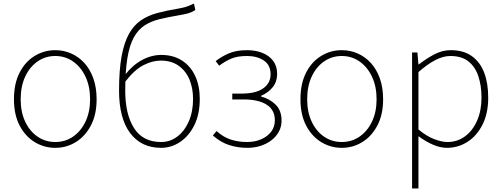

<svg xmlns="http://www.w3.org/2000/svg" viewBox="-20 -824 2843 1087"><path d="M293 13Q230 13 176.5 -19.5Q123 -52 91 -113.5Q59 -175 59 -262Q59 -351 91 -413Q123 -475 176.5 -507.5Q230 -540 293 -540Q340 -540 382.5 -521.5Q425 -503 457.5 -467.5Q490 -432 508.5 -380Q527 -328 527 -262Q527 -175 494.5 -113.5Q462 -52 409 -19.5Q356 13 293 13ZM293 -20Q349 -20 393.5 -50.5Q438 -81 464 -135.5Q490 -190 490 -262Q490 -335 464 -390Q438 -445 393.5 -476Q349 -507 293 -507Q237 -507 192.5 -476Q148 -445 122.5 -390Q97 -335 97 -262Q97 -190 122.5 -135.5Q148 -81 192.5 -50.5Q237 -20 293 -20Z M892 13Q780 13 717 -70.5Q654 -154 654 -311Q654 -428 668.5 -506Q683 -584 710.5 -633Q738 -682 778 -709Q818 -736 869.5 -750Q921 -764 982 -774Q1010 -779 1025 -783Q1040 -787 1051.5 -792Q1063 -797 1078 -804L1086 -767Q1065 -754 1043 -748Q1021 -742 990 -737Q930 -727 881.5 -715Q833 -703 797 -679Q761 -655 737 -611Q713 -567 701 -494Q689 -421 689 -310Q689 -177 739 -98.5Q789 -20 892 -20Q943 -20 984 -51Q1025 -82 1049 -137Q1073 -192 1073 -264Q1073 -325 1052.5 -374Q1032 -423 991 -452Q950 -481 890 -481Q843 -481 792 -455Q741 -429 687 -359V-399Q730 -455 783.5 -484Q837 -513 893 -513Q961 -513 1010 -481.5Q1059 -450 1085 -394Q1111 -338 1111 -264Q1111 -178 1080.5 -116Q1050 -54 1000 -20.5Q950 13 892 13Z M1380 13Q1325 13 1276.5 -3Q1228 -19 1185 -57L1206 -82Q1245 -47 1287.5 -33.5Q1330 -20 1379 -20Q1422 -20 1457.5 -35Q1493 -50 1514.5 -77.5Q1536 -105 1536 -143Q1536 -202 1489.5 -231.5Q1443 -261 1360 -261H1295V-294H1345Q1429 -294 1470.5 -324Q1512 -354 1512 -403Q1512 -456 1473.5 -481.5Q1435 -507 1379 -507Q1324 -507 1289 -492Q1254 -477 1221 -452L1201 -478Q1234 -504 1276 -522Q1318 -540 1379 -540Q1426 -540 1464.5 -525Q1503 -510 1526 -480Q1549 -450 1549 -405Q1549 -362 1524.5 -331Q1500 -300 1459 -282V-277Q1504 -266 1539 -233Q1574 -200 1574 -141Q1574 -107 1559 -79Q1544 -51 1517.5 -30.5Q1491 -10 1456 1.5Q1421 13 1380 13Z M1915 13Q1852 13 1798.5 -19.5Q1745 -52 1713 -113.5Q1681 -175 1681 -262Q1681 -351 1713 -413Q1745 -475 1798.5 -507.5Q1852 -540 1915 -540Q1962 -540 2004.5 -521.5Q2047 -503 2079.5 -467.5Q2112 -432 2130.5 -380Q2149 -328 2149 -262Q2149 -175 2116.5 -113.5Q2084 -52 2031 -19.5Q1978 13 1915 13ZM1915 -20Q1971 -20 2015.5 -50.5Q2060 -81 2086 -135.5Q2112 -190 2112 -262Q2112 -335 2086 -390Q2060 -445 2015.5 -476Q1971 -507 1915 -507Q1859 -507 1814.5 -476Q1770 -445 1744.5 -390Q1719 -335 1719 -262Q1719 -190 1744.5 -135.5Q1770 -81 1814.5 -50.5Q1859 -20 1915 -20Z M2313 243V-527H2343L2349 -459H2351Q2390 -490 2436.5 -515Q2483 -540 2532 -540Q2604 -540 2651 -506.5Q2698 -473 2721 -413Q2744 -353 2744 -271Q2744 -182 2711.5 -118Q2679 -54 2626 -20.5Q2573 13 2510 13Q2473 13 2432 -4.5Q2391 -22 2349 -53V46V243ZM2513 -20Q2569 -20 2612.5 -52Q2656 -84 2681 -141Q2706 -198 2706 -271Q2706 -338 2688.5 -391.5Q2671 -445 2632.5 -476Q2594 -507 2529 -507Q2489 -507 2444 -483.5Q2399 -460 2349 -416V-91Q2396 -52 2439 -36Q2482 -20 2513 -20Z"/></svg>

Font: Shanggu Sans SC VF
Style: Regular
Weight: 250
Designer: GuiWonder
Version: Version 1.021